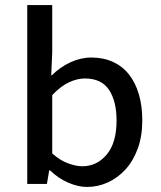

<svg xmlns="http://www.w3.org/2000/svg" viewBox="-20 -729 640 761"><path d="M325 12Q290 12 250.5 -5Q211 -22 178 -54H175L166 0H88V-709H187V-521L183 -431H186Q218 -463 259 -482Q300 -501 342 -501Q390 -501 428 -483.5Q466 -466 491.5 -433.5Q517 -401 530.5 -355Q544 -309 544 -252Q544 -189 526 -140Q508 -91 477.5 -57.5Q447 -24 407.5 -6Q368 12 325 12ZM306 -70Q364 -70 403 -116.5Q442 -163 442 -251Q442 -328 412 -373Q382 -418 316 -418Q286 -418 253 -402.5Q220 -387 187 -352V-121Q218 -93 250 -81.5Q282 -70 306 -70Z"/></svg>

Font: SauceCodePro Nerd Font Mono
Style: Regular
Weight: 500
Monospace: yes
Designer: Paul D. Hunt, Teo Tuominen
Foundry: Adobe Systems Incorporated
Version: Version 2.030;PS 1.000;hotconv 16.6.51;makeotf.lib2.5.65220;